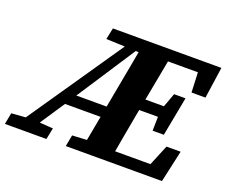

<svg xmlns="http://www.w3.org/2000/svg" viewBox="-144 -826 1174 996"><g transform="rotate(20 443.0 -328.5)"><path d="M480 0 485 -62H809L726 -14L793 -176H871L832 0ZM819 -484 812 -645 867 -594H585L591 -657H921L896 -484ZM-35 0 -23 -63 71 -70H109L207 -63L194 0ZM381 0 447 -356Q454 -394 461 -431.5Q468 -469 475 -506.5Q482 -544 488.5 -581.5Q495 -619 501 -657H661L594 -301Q580 -226 566.5 -150.5Q553 -75 540 0ZM697 -229 699 -328 702 -349 737 -445H800L759 -229ZM301 0 313 -63 443 -70H458L452 0ZM309 -594 322 -657H548L542 -587H483ZM8 0 458 -657H519L244 -236L87 0ZM203 -204V-265H506V-204ZM529 -306V-368H741V-306Z"/></g></svg>

Font: Source Serif 4
Style: Bold Italic
Weight: 700
Italic angle: -12°
Designer: Frank Grießhammer
Foundry: Adobe Systems Incorporated
Version: Version 4.004;hotconv 1.0.116;makeotfexe 2.5.65601